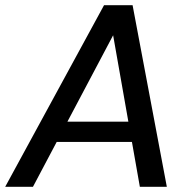

<svg xmlns="http://www.w3.org/2000/svg" viewBox="-37 -720 735 740"><path d="M-17 0 364 -700H474L606 0H502L399 -584L90 0ZM114 -173 154 -251H514L527 -173Z"/></svg>

Font: DM Sans 20pt Medium
Style: Italic
Weight: 500
Italic angle: -10°
Version: Version 4.004;gftools[0.9.30]